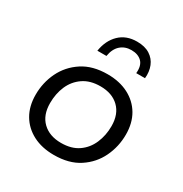

<svg xmlns="http://www.w3.org/2000/svg" viewBox="-144 -704 789 826"><g transform="rotate(30 250.0 -291.0)"><path d="M235.7 10Q176.1 10 131.7 -13Q87.3 -36.1 63 -77.5Q38.7 -119 38.7 -175.8Q38.7 -236 64.1 -288.5Q89.6 -341 139.6 -373.8Q189.6 -406.7 263.9 -406.7Q323.6 -406.7 368 -383.6Q412.3 -360.6 436.7 -319.2Q461 -277.7 461 -220.9Q461 -161 435.8 -108.4Q410.5 -55.7 360.6 -22.9Q310.7 10 235.7 10ZM236.7 -50.3Q288.2 -50.3 322 -73.8Q355.7 -97.2 372.4 -136.3Q389.2 -175.4 389.2 -221.3Q389.2 -280.6 355.1 -313.5Q321.1 -346.4 262.9 -346.4Q212.1 -346.4 178 -322.9Q144 -299.5 127.2 -260.9Q110.5 -222.3 110.5 -175.4Q110.5 -116.1 144.7 -83.2Q179 -50.3 236.7 -50.3ZM174.1 -472.2Q182.8 -526.7 216.3 -559.2Q249.8 -591.7 303.2 -591.7Q342.4 -591.7 367.4 -575.6Q392.4 -559.6 403.2 -532.6Q414.1 -505.6 410.7 -472.2H367.2Q370.9 -510.9 352.2 -529.4Q333.6 -547.9 300.4 -547.9Q268.6 -547.9 247 -528.8Q225.4 -509.7 219.2 -472.2Z"/></g></svg>

Font: Rokkitt SemiBold
Style: Italic
Weight: 600
Italic angle: -9°
Designer: Vernon Adams
Foundry: Vernon Adams
Version: Version 3.103